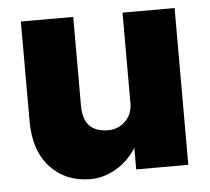

<svg xmlns="http://www.w3.org/2000/svg" viewBox="-43 -546 666 610"><g transform="rotate(-5 290.0 -241.0)"><path d="M211.9 -216.8Q211.9 -131.8 291 -131.8Q324.2 -131.8 346.7 -154.3Q369.1 -176.8 369.1 -210.9V-500H535.2V0H369.1V-68.8Q342.8 -27.3 303.2 -4.6Q263.7 18.1 222.2 18.1Q143.1 18.1 94 -34.9Q44.9 -87.9 44.9 -182.1V-500H211.9Z"/></g></svg>

Font: Overused Grotesk ExtraBold
Style: Regular
Weight: 800
Version: Version 0.002